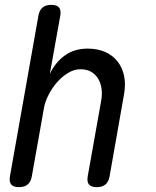

<svg xmlns="http://www.w3.org/2000/svg" viewBox="-20 -760 640 790"><path d="M111 -35Q107 -12 94 -1Q81 10 58 10Q35 10 26 -1Q17 -12 21 -35L138 -695Q142 -718 155 -729Q168 -740 191 -740Q214 -740 223 -729Q232 -718 228 -695L185 -456Q208 -504 247 -532Q286 -560 341 -560Q381 -560 412 -546.5Q443 -533 463 -508Q483 -483 490.5 -448Q498 -413 490 -370L431 -35Q427 -12 414 -1Q401 10 378 10Q355 10 346 -1Q337 -12 341 -35L396 -344Q401 -370 398 -393.5Q395 -417 384.5 -435Q374 -453 356 -464Q338 -475 311 -475Q284 -475 258.5 -459Q233 -443 213 -419.5Q193 -396 179 -368Q165 -340 161 -316Z"/></svg>

Font: Maple Mono
Style: Italic
Weight: 400
Italic angle: -10°
Monospace: yes
Designer: subframe7536
Version: Version 7.300